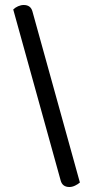

<svg xmlns="http://www.w3.org/2000/svg" viewBox="-20 -685 381 769"><path d="M300 46Q292 53 280.5 58.5Q269 64 258 64Q230 64 223 38L33 -647Q41 -655 52.5 -660Q64 -665 75 -665Q103 -665 110 -639Z"/></svg>

Font: Baloo Chettan 2
Style: Regular
Weight: 400
Designer: Maithili Shingre, Unnati Kotecha and Ek Type
Foundry: Ek Type
Version: Version 1.640;hotconv 1.0.111;makeotfexe 2.5.65597; ttfautoh